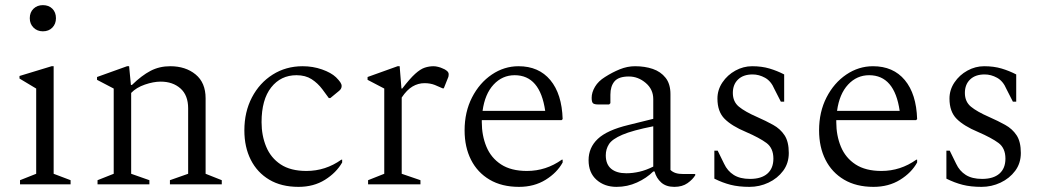

<svg xmlns="http://www.w3.org/2000/svg" viewBox="-20 -718 4065 748"><path d="M147 -596Q125 -596 110.5 -610.5Q96 -625 96 -647Q96 -670 110.5 -684Q125 -698 147 -698Q170 -698 184 -684Q198 -670 198 -647Q198 -625 184 -610.5Q170 -596 147 -596ZM58 0V-16L121 -41V-373L56 -412V-422L181 -460H189V-41L255 -16V0Z M360 0V-16L423 -41V-373L358 -407V-418L475 -460H483L490 -387H494Q532 -424 566.5 -442Q601 -460 643 -460Q703 -460 742 -428Q781 -396 781 -335V-41L844 -16V0H642V-16L713 -41V-296Q713 -347 683 -373.5Q653 -400 606 -400Q578 -400 544.5 -388.5Q511 -377 491 -356V-41L562 -16V0Z M1143 10Q1076 10 1029 -18Q982 -46 957 -95.5Q932 -145 932 -210Q932 -282 961.5 -338.5Q991 -395 1042.5 -427.5Q1094 -460 1159 -460Q1199 -460 1234.5 -447.5Q1270 -435 1289 -417Q1300 -406 1305.5 -398Q1311 -390 1311 -383Q1311 -372 1301 -364L1267 -336H1261L1236 -370Q1218 -394 1194 -409.5Q1170 -425 1135 -425Q1074 -425 1036.5 -377.5Q999 -330 999 -242Q999 -190 1017 -146.5Q1035 -103 1073.5 -77.5Q1112 -52 1174 -52Q1248 -52 1310 -96H1313V-85Q1290 -45 1246 -17.5Q1202 10 1143 10Z M1414 0V-16L1477 -41V-373L1412 -407V-418L1529 -460H1537L1544 -373H1547Q1577 -412 1597.5 -430.5Q1618 -449 1635 -454.5Q1652 -460 1669 -460Q1677 -460 1687 -457.5Q1697 -455 1703 -452Q1714 -448 1721 -442Q1728 -436 1728 -429Q1728 -426 1727.5 -422Q1727 -418 1725 -414L1709 -374H1704L1674 -387Q1656 -394 1634 -394Q1609 -394 1587 -381Q1565 -368 1545 -338V-41L1618 -16V0Z M2002 10Q1935 10 1887.5 -18Q1840 -46 1815 -95.5Q1790 -145 1790 -210Q1790 -282 1819 -338.5Q1848 -395 1896 -427.5Q1944 -460 2000 -460Q2079 -460 2124 -406Q2169 -352 2172 -254L2168 -250H1857Q1857 -246 1857 -242Q1857 -190 1875 -146.5Q1893 -103 1932 -77.5Q1971 -52 2033 -52Q2107 -52 2169 -96H2172V-85Q2150 -45 2105.5 -17.5Q2061 10 2002 10ZM1985 -425Q1937 -425 1903 -388.5Q1869 -352 1860 -286H2104Q2084 -425 1985 -425Z M2382 10Q2335 10 2304 -17.5Q2273 -45 2273 -94Q2273 -143 2309 -177Q2345 -211 2428 -231L2525 -255V-332Q2525 -370 2495.5 -395Q2466 -420 2430 -420Q2390 -420 2374 -401Q2358 -382 2358 -349V-316L2353 -311H2311Q2296 -311 2290.5 -315.5Q2285 -320 2285 -337Q2285 -358 2298 -380Q2311 -402 2337 -418Q2365 -436 2394.5 -448Q2424 -460 2454 -460Q2492 -460 2523 -449.5Q2554 -439 2573 -415Q2592 -391 2592 -351V-56Q2600 -48 2612 -44Q2624 -40 2643 -40H2687L2689 -38V-36Q2679 -19 2658.5 -4.5Q2638 10 2607 10Q2575 10 2556 -7Q2537 -24 2530 -50H2525Q2499 -24 2461.5 -7Q2424 10 2382 10ZM2340 -113Q2340 -78 2361 -60.5Q2382 -43 2420 -43Q2445 -43 2471 -49Q2497 -55 2525 -69V-226Q2444 -210 2404.5 -193Q2365 -176 2352.5 -156.5Q2340 -137 2340 -113Z M2900 10Q2858 10 2826.5 2Q2795 -6 2763 -22V-131H2776L2801 -80Q2814 -52 2838.5 -36.5Q2863 -21 2902 -21Q2946 -21 2969.5 -41.5Q2993 -62 2993 -100Q2993 -141 2966 -161Q2939 -181 2886 -204Q2831 -227 2803 -255Q2775 -283 2775 -334Q2775 -368 2794.5 -397Q2814 -426 2845 -443Q2876 -460 2910 -460Q2948 -460 2978 -451Q3008 -442 3035 -428V-322H3022L2997 -371Q2984 -402 2960.5 -415Q2937 -428 2912 -428Q2876 -428 2855.5 -408.5Q2835 -389 2835 -356Q2835 -322 2858.5 -302.5Q2882 -283 2930 -262Q2964 -247 2992 -231.5Q3020 -216 3036.5 -191Q3053 -166 3053 -122Q3053 -82 3031 -52.5Q3009 -23 2974 -6.5Q2939 10 2900 10Z M3383 10Q3316 10 3268.5 -18Q3221 -46 3196 -95.5Q3171 -145 3171 -210Q3171 -282 3200 -338.5Q3229 -395 3277 -427.5Q3325 -460 3381 -460Q3460 -460 3505 -406Q3550 -352 3553 -254L3549 -250H3238Q3238 -246 3238 -242Q3238 -190 3256 -146.5Q3274 -103 3313 -77.5Q3352 -52 3414 -52Q3488 -52 3550 -96H3553V-85Q3531 -45 3486.5 -17.5Q3442 10 3383 10ZM3366 -425Q3318 -425 3284 -388.5Q3250 -352 3241 -286H3485Q3465 -425 3366 -425Z M3804 10Q3762 10 3730.5 2Q3699 -6 3667 -22V-131H3680L3705 -80Q3718 -52 3742.5 -36.5Q3767 -21 3806 -21Q3850 -21 3873.5 -41.5Q3897 -62 3897 -100Q3897 -141 3870 -161Q3843 -181 3790 -204Q3735 -227 3707 -255Q3679 -283 3679 -334Q3679 -368 3698.5 -397Q3718 -426 3749 -443Q3780 -460 3814 -460Q3852 -460 3882 -451Q3912 -442 3939 -428V-322H3926L3901 -371Q3888 -402 3864.5 -415Q3841 -428 3816 -428Q3780 -428 3759.5 -408.5Q3739 -389 3739 -356Q3739 -322 3762.5 -302.5Q3786 -283 3834 -262Q3868 -247 3896 -231.5Q3924 -216 3940.5 -191Q3957 -166 3957 -122Q3957 -82 3935 -52.5Q3913 -23 3878 -6.5Q3843 10 3804 10Z"/></svg>

Font: Spectral Light
Style: Regular
Weight: 300
Designer: Jean-Baptiste Levee
Foundry: Production Type
Version: Version 2.001